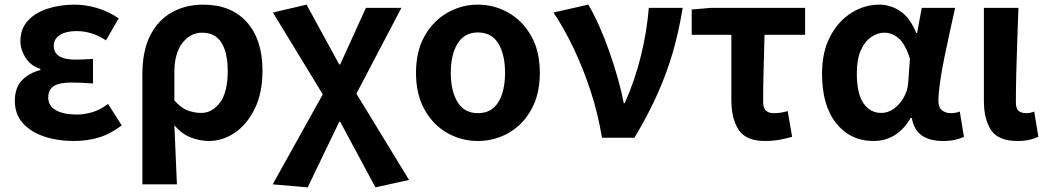

<svg xmlns="http://www.w3.org/2000/svg" viewBox="-20 -594 4513 828"><path d="M299 14Q228 14 170 -5.5Q112 -25 78 -63.5Q44 -102 44 -158Q44 -216 74.5 -247.5Q105 -279 154 -292V-297Q111 -311 89.5 -346Q68 -381 68 -416Q68 -470 100.5 -505Q133 -540 186.5 -557Q240 -574 302 -574Q352 -574 401.5 -558.5Q451 -543 492 -515L437 -420Q377 -460 309 -460Q266 -460 239 -443.5Q212 -427 212 -396Q212 -337 305 -337Q342 -337 381 -340V-234Q356 -236 333 -237Q310 -238 287 -238Q237 -238 212.5 -223Q188 -208 188 -173Q188 -138 220.5 -119Q253 -100 314 -100Q343 -100 377.5 -110Q412 -120 446 -146L505 -53Q452 -14 403 0Q354 14 299 14Z M594 201V-273Q594 -376 628.5 -442.5Q663 -509 722.5 -541.5Q782 -574 856 -574Q977 -574 1044.5 -498.5Q1112 -423 1112 -289Q1112 -193 1078.5 -125Q1045 -57 992.5 -21.5Q940 14 881 14Q842 14 803 -1Q764 -16 732 -54Q735 13 737.5 74.5Q740 136 743 201ZM848 -107Q895 -107 928.5 -151.5Q962 -196 962 -287Q962 -367 935 -410Q908 -453 851 -453Q801 -453 766.5 -408.5Q732 -364 732 -283V-161Q762 -127 791 -117Q820 -107 848 -107Z M1307 214 1156 201 1372 -187 1157 -540 1302 -574 1443 -316H1447L1558 -560H1711L1517 -190L1744 182L1599 214L1447 -69H1443Z M2041 14Q1970 14 1909 -20.5Q1848 -55 1811 -121Q1774 -187 1774 -280Q1774 -373 1811 -438.5Q1848 -504 1909 -539Q1970 -574 2041 -574Q2112 -574 2173 -539Q2234 -504 2271 -438.5Q2308 -373 2308 -280Q2308 -187 2271 -121Q2234 -55 2173 -20.5Q2112 14 2041 14ZM2041 -106Q2100 -106 2129 -153.5Q2158 -201 2158 -280Q2158 -359 2129 -406.5Q2100 -454 2041 -454Q1983 -454 1953.5 -406.5Q1924 -359 1924 -280Q1924 -201 1953.5 -153.5Q1983 -106 2041 -106Z M2576 0Q2559 -104 2527 -201.5Q2495 -299 2454 -385Q2413 -471 2367 -540L2517 -574Q2541 -534 2564.5 -481Q2588 -428 2608.5 -369.5Q2629 -311 2645 -254Q2661 -197 2670 -149H2674Q2718 -247 2744 -353Q2770 -459 2778 -560H2924Q2908 -461 2882.5 -372Q2857 -283 2817 -192.5Q2777 -102 2716 0Z M3279 14Q3197 14 3165.5 -34Q3134 -82 3134 -164V-444H2963V-553L3045 -560H3452V-444H3277Q3275 -366 3273 -291.5Q3271 -217 3271 -158Q3271 -128 3283 -117Q3295 -106 3316 -106Q3331 -106 3345.5 -108Q3360 -110 3377 -115L3396 -4Q3372 3 3342.5 8.5Q3313 14 3279 14Z M3747 14Q3647 14 3586 -62.5Q3525 -139 3525 -276Q3525 -370 3560 -436.5Q3595 -503 3651.5 -538.5Q3708 -574 3772 -574Q3821 -574 3863 -545.5Q3905 -517 3931 -452H3935L3955 -560H4099Q4088 -510 4075.5 -454Q4063 -398 4052 -343Q4041 -288 4034 -240Q4027 -192 4027 -159Q4027 -130 4042.5 -118Q4058 -106 4081 -106Q4101 -106 4119 -113L4137 -4Q4123 3 4100.5 8.5Q4078 14 4046 14Q3991 14 3956.5 -9Q3922 -32 3912 -85H3907Q3849 14 3747 14ZM3781 -107Q3809 -107 3834.5 -125Q3860 -143 3877.5 -174Q3895 -205 3897 -242L3904 -341Q3885 -402 3857 -427.5Q3829 -453 3793 -453Q3764 -453 3736.5 -434Q3709 -415 3692 -376.5Q3675 -338 3675 -277Q3675 -191 3703.5 -149Q3732 -107 3781 -107Z M4368 14Q4285 14 4254 -33Q4223 -80 4223 -159V-560H4372Q4370 -492 4367 -417.5Q4364 -343 4362.5 -274.5Q4361 -206 4361 -153Q4361 -126 4372.5 -116Q4384 -106 4406 -106Q4413 -106 4422 -107.5Q4431 -109 4440 -113L4458 -4Q4442 3 4421 8.5Q4400 14 4368 14Z"/></svg>

Font: Source Han Sans TC
Style: Bold
Weight: 700
Designer: Ryoko NISHIZUKA Ë•øÂ°öÊ∂ºÂ≠ê (kana, bopomofo & ideographs); Paul D. Hunt (Latin, Greek & Cyrillic); Sandoll Communicatio
Foundry: Adobe
Version: Version 2.004;hotconv 1.0.118;makeotfexe 2.5.65603